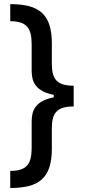

<svg xmlns="http://www.w3.org/2000/svg" viewBox="-20 -775 418 946"><path d="M30.5 -754.6Q83.5 -754.6 122 -744.9Q160.5 -735.1 185.7 -712.5Q210.9 -690 223.2 -652.9Q235.4 -615.8 235.4 -561.4V-459.2Q235.4 -430.8 240.9 -410.5Q246.4 -390.3 259.1 -377.5Q271.7 -364.7 292.3 -358.7Q312.9 -352.6 343 -352.6V-250.4Q312.9 -250.4 292.3 -244.5Q271.7 -238.6 259.1 -225.9Q246.4 -213.1 240.9 -192.8Q235.4 -172.6 235.4 -143.8V-41.9Q235.4 12.4 223.2 49.5Q210.9 86.6 185.7 109.2Q160.5 131.7 122 141.5Q83.5 151.3 30.5 151.3V67.1Q61.4 67.1 81.9 60.4Q102.3 53.6 114.3 39.4Q126.4 25.2 131.2 3.7Q136 -17.8 136 -47.2V-176.5Q136 -197.8 140.4 -216.4Q144.9 -235.1 157 -250.5Q169 -266 190.2 -277.5Q211.3 -289.1 244.7 -295.5V-307.9Q211.3 -314.3 190.2 -325.8Q169 -337.4 157 -352.8Q144.9 -368.3 140.4 -386.9Q136 -405.5 136 -426.8V-556.1Q136 -585.6 131.2 -607.1Q126.4 -628.6 114.3 -642.8Q102.3 -657 81.9 -663.7Q61.4 -670.5 30.5 -670.5Z"/></svg>

Font: Cannonade Med
Style: Regular
Weight: 500
Designer: Rasmus Andersson
Foundry: rsms
Version: Version 3.012;git-f93a4a705